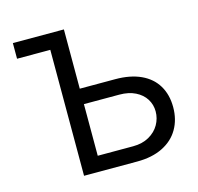

<svg xmlns="http://www.w3.org/2000/svg" viewBox="-103 -816 955 926"><g transform="rotate(-15 374.5 -353.5)"><path d="M293.9 -411.1H470.7Q545.9 -411.1 598.6 -386.7Q651.4 -362.3 678.7 -316.7Q706.1 -271 706.1 -209Q706.1 -147 678.7 -99.9Q651.4 -52.7 598.4 -26.4Q545.4 0 470.7 0H205.1V-628.9H39.1V-707H293.9ZM470.7 -76.2Q516.6 -76.2 550.3 -95.2Q584 -114.3 601.6 -145Q619.1 -175.8 619.1 -210.9Q619.1 -244.6 601.6 -272.7Q584 -300.8 550.5 -317.4Q517.1 -334 470.7 -334H293.9V-76.2Z"/></g></svg>

Font: Pretendard Std
Style: Regular
Weight: 400
Designer: Base glyphs from Inter by Rasmus Andersson; Hangeul glyphs from Noto Sans CJK(Source Han Sans) by Jang Soo-young and Kan
Foundry: Kil Hyung-jin
Version: Version 1.309